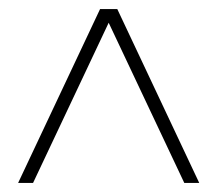

<svg xmlns="http://www.w3.org/2000/svg" viewBox="-20 -720 480 424"><path d="M387 -316 218 -674 201 -700H239L420 -316ZM20 -316 201 -700H239L222 -674L53 -316Z"/></svg>

Font: Fustat ExtraLight
Style: Regular
Weight: 250
Designer: Mohamed Gaber, Khaled Hosny, Laura Garcia Mut
Foundry: Kief Type Foundry, Alif Type Foundry, Hard Type Foundry
Version: Version 1.007